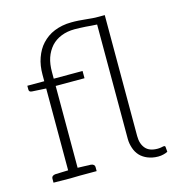

<svg xmlns="http://www.w3.org/2000/svg" viewBox="-108 -816 862 920"><g transform="rotate(-15 323.0 -355.5)"><path d="M610 -26C610 -30 607 -32 603 -32C600 -32 596 -31 591 -30C586 -29 580 -28 572 -28C545 -28 525 -35 512 -50C499 -65 492 -85 492 -112V-712H456C449 -712 441 -712 431 -713C421 -714 411 -715 399 -716C388 -717 376 -718 364 -719C352 -720 339 -720 328 -720C296 -720 268 -714 243 -704C218 -694 198 -679 181 -661C164 -643 152 -621 143 -596C134 -571 130 -543 130 -514V-481H46V-462C46 -454 50 -450 60 -449L130 -445V-39C118 -39 108 -38 98 -38C88 -38 82 -37 77 -37H67C54 -36 47 -30 47 -19V0L130 1L177 0H261V-19C261 -30 254 -36 241 -37H232C227 -37 220 -38 210 -38C200 -38 189 -39 177 -39V-445H320V-481H177V-514C177 -540 180 -563 187 -584C194 -605 205 -623 218 -638C232 -653 248 -664 268 -672C288 -680 310 -684 335 -684C351 -684 369 -683 389 -682C409 -680 427 -679 445 -678V-111C445 -94 448 -79 453 -64C458 -49 465 -37 475 -26C480 -20 486 -16 493 -11C499 -7 505 -4 512 -1C527 5 544 9 564 9C574 9 582 8 590 6C598 4 605 2 612 -2Z"/></g></svg>

Font: SVN-Aleo
Style: Light
Weight: 300
Designer: Alessio Laiso
Version: Version 1.2.2